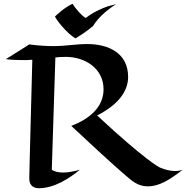

<svg xmlns="http://www.w3.org/2000/svg" viewBox="-20 -954 987 1016"><path d="M403 -56C403 -56 357 -41 313 -41C291 -41 269 -45 254 -56L273 -650C291 -652 310 -653 329 -653C426 -653 528 -595 528 -481C528 -386 451 -323 357 -288C597 -63 655 -17 655 -17C695 19 726 32 762 32C827 32 885 -8 947 -56C934 -51 921 -49 907 -49C864 -49 823 -69 823 -69C823 -69 752 -103 494 -343C618 -406 658 -481 658 -547C658 -672 556 -721 441 -721C383 -721 327 -710 262 -710C233 -710 185 -712 135 -719L11 -641C44 -637 76 -636 101 -636C118 -636 134 -636 151 -638C135 -44 135 -11 135 -11C134 31 161 42 186 42C269 42 351 -13 403 -56ZM271 -867C275 -852 336 -774 380 -751C416 -773 443 -792 472 -816C502 -864 545 -900 594 -932L552 -921C521 -911 472 -889 434 -859C414 -868 375 -914 364 -934C320 -914 284 -878 271 -867Z"/></svg>

Font: Eagle Lake
Style: Regular
Weight: 400
Designer: Astigmatic (AOETI)
Foundry: Astigmatic (AOETI)
Version: Version 1.000